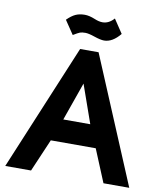

<svg xmlns="http://www.w3.org/2000/svg" viewBox="-100 -1027 940 1107"><g transform="rotate(10 370.0 -473.5)"><path d="M7 0 315 -739H423L733 0H582L503 -191H240L158 0ZM290 -322H448L369 -546ZM259 -811 205 -891Q231 -917 254 -927.5Q277 -938 308 -938Q334 -938 368 -924Q394 -913 415 -913Q452 -913 482 -947L536 -866Q491 -811 442 -811Q421 -811 383 -824Q348 -836 329 -836Q309 -836 298 -832Q287 -828 259 -811Z"/></g></svg>

Font: Involve
Style: Bold
Weight: 700
Designer: Stefan Peev
Foundry: Context Ltd.
Version: Version 1.001